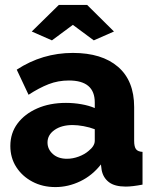

<svg xmlns="http://www.w3.org/2000/svg" viewBox="-20 -750 626 780"><path d="M22 -157Q22 -209 51 -248Q80 -287 131 -309.5Q182 -332 248 -332Q280 -332 311 -326.5Q342 -321 365 -311V-334Q365 -423 260 -423Q216 -423 177.5 -408Q139 -393 96 -365L48 -467Q152 -535 276 -535Q394 -535 459.5 -478.5Q525 -422 525 -315V-178Q525 -154 532.5 -144Q540 -134 559 -133V0Q538 4 521 6Q504 8 491 8Q446 8 422.5 -10Q399 -28 393 -59L390 -82Q355 -37 306 -13.5Q257 10 205 10Q153 10 111.5 -12Q70 -34 46 -71.5Q22 -109 22 -157ZM340 -137Q365 -157 365 -178V-225Q344 -233 319.5 -237.5Q295 -242 275 -242Q230 -242 201.5 -222Q173 -202 173 -171Q173 -144 194.5 -124.5Q216 -105 252 -105Q276 -105 300 -114Q324 -123 340 -137ZM109 -622 219 -730H334L443 -622L361 -586L276 -649L191 -586Z"/></svg>

Font: Raleway ExtraBold
Style: Regular
Weight: 800
Designer: Matt McInerney, Pablo Impallari, Rodrigo Fuenzalida
Foundry: Matt McInerney, Pablo Impallari, Rodrigo Fuenzalida
Version: Version 4.026